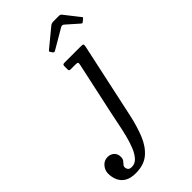

<svg xmlns="http://www.w3.org/2000/svg" viewBox="-501 -824 1164 1164"><g transform="rotate(-45 81.0 -242.0)"><path d="M82 -615 74.5 -627Q70 -632.5 70.8 -634.5Q71.5 -636.5 78 -642L192 -736Q202.5 -744.5 220 -744.5H262.5Q272.5 -744.5 276.5 -742.5Q280.5 -740.5 284 -736L359.5 -640Q362.5 -636.5 362.5 -635Q362.5 -633.5 357.5 -629.5L343 -617.5Q336.5 -612 334.5 -612.2Q332.5 -612.5 327 -617L250 -685Q239 -694.5 225 -685.5L99.5 -612Q89.5 -605.5 82 -615ZM247.5 -495.5 143 -11Q126.5 64.5 101.8 126Q77 187.5 34.2 223.8Q-8.5 260 -79 260Q-123.5 260 -150 243.8Q-176.5 227.5 -188.2 200.8Q-200 174 -200 143Q-200 114.5 -180.5 91.8Q-161 69 -131 69Q-105.5 69 -89.2 84.5Q-73 100 -73 125Q-73 142.5 -80.2 152.2Q-87.5 162 -94.8 169.5Q-102 177 -102 187Q-102 196.5 -95.5 206.2Q-89 216 -69 216Q-41.5 216 -21.5 194.2Q-1.5 172.5 13 136.8Q27.5 101 38.2 58.2Q49 15.5 57.2 -27Q65.5 -69.5 73 -104L146.5 -443.5Q150 -458.5 146 -461.8Q142 -465 123 -465H87Q77.5 -465 75.2 -468.5Q73 -472 73 -481.5V-500.5Q73 -512 75.8 -516Q78.5 -520 89.5 -520H225Q245.5 -520 248.2 -515.8Q251 -511.5 247.5 -495.5Z"/></g></svg>

Font: Besley*
Style: Italic
Weight: 400
Italic angle: -13°
Designer: Owen Earl
Foundry: indestructible type*
Version: Version 2.000; ttfautohint (v1.8.3)